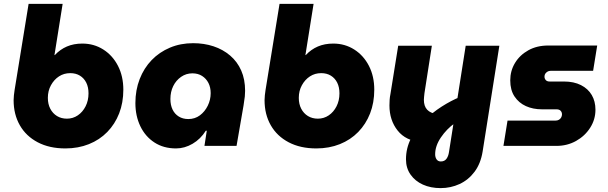

<svg xmlns="http://www.w3.org/2000/svg" viewBox="-20 -750 3124 987"><path d="M316 13Q234 13 174 -18.5Q114 -50 82 -106Q50 -162 50 -235Q50 -247 51.5 -260.5Q53 -274 55 -287L127 -730H302L260 -467H262Q289 -496 324 -511Q359 -526 403 -526Q463 -526 511 -495.5Q559 -465 586.5 -411.5Q614 -358 614 -289Q614 -222 592.5 -167Q571 -112 531.5 -71.5Q492 -31 437 -9Q382 13 316 13ZM324 -140Q355 -140 380 -157Q405 -174 420 -203.5Q435 -233 435 -270Q435 -302 423.5 -325Q412 -348 391 -361Q370 -374 341 -374Q309 -374 283.5 -357.5Q258 -341 242 -312Q226 -283 226 -247Q226 -215 238.5 -191Q251 -167 273 -153.5Q295 -140 324 -140Z M885 13Q821 13 774 -17.5Q727 -48 701.5 -101Q676 -154 676 -220Q676 -287 698 -343.5Q720 -400 759.5 -441Q799 -482 853.5 -505Q908 -528 973 -528Q1029 -528 1077.5 -512Q1126 -496 1163 -464.5Q1200 -433 1220 -387.5Q1240 -342 1240 -283Q1240 -269 1238.5 -254Q1237 -239 1232 -208L1196 0H1031L1043 -78H1038Q1011 -35 970 -11Q929 13 885 13ZM948 -138Q982 -138 1007.5 -157Q1033 -176 1048 -206.5Q1063 -237 1063 -271Q1063 -301 1051.5 -323.5Q1040 -346 1019 -359.5Q998 -373 969 -373Q937 -373 911 -355Q885 -337 870.5 -307.5Q856 -278 856 -241Q856 -210 867 -187Q878 -164 899 -151Q920 -138 948 -138Z M1606 13Q1524 13 1464 -18.5Q1404 -50 1372 -106Q1340 -162 1340 -235Q1340 -247 1341.5 -260.5Q1343 -274 1345 -287L1417 -730H1592L1550 -467H1552Q1579 -496 1614 -511Q1649 -526 1693 -526Q1753 -526 1801 -495.5Q1849 -465 1876.5 -411.5Q1904 -358 1904 -289Q1904 -222 1882.5 -167Q1861 -112 1821.5 -71.5Q1782 -31 1727 -9Q1672 13 1606 13ZM1614 -140Q1645 -140 1670 -157Q1695 -174 1710 -203.5Q1725 -233 1725 -270Q1725 -302 1713.5 -325Q1702 -348 1681 -361Q1660 -374 1631 -374Q1599 -374 1573.5 -357.5Q1548 -341 1532 -312Q1516 -283 1516 -247Q1516 -215 1528.5 -191Q1541 -167 1563 -153.5Q1585 -140 1614 -140Z M2245 217Q2194 217 2154 199Q2114 181 2090.5 147.5Q2067 114 2067 69Q2067 12 2092.5 -38Q2118 -88 2160 -129.5Q2202 -171 2250.5 -202Q2299 -233 2346 -252L2318 -117Q2276 -87 2246.5 -43.5Q2217 0 2217 43Q2217 59 2224.5 69.5Q2232 80 2246 80Q2265 80 2275 66.5Q2285 53 2288 32L2374 -515H2547L2461 29Q2451 91 2419.5 133Q2388 175 2342.5 196Q2297 217 2245 217ZM2145 -20Q2066 -26 2024 -79Q1982 -132 1982 -208Q1982 -222 1983 -237Q1984 -252 1987 -266L2027 -515H2200L2162 -271Q2161 -260 2160 -252Q2159 -244 2159 -237Q2159 -204 2176 -186Q2193 -168 2225 -164Z M2568 0 2589 -130H2835Q2846 -130 2853.5 -134.5Q2861 -139 2865 -146.5Q2869 -154 2869 -162Q2869 -173 2862 -180.5Q2855 -188 2841 -188H2766Q2720 -188 2683.5 -204.5Q2647 -221 2625 -254Q2603 -287 2603 -337Q2603 -386 2627.5 -426.5Q2652 -467 2696 -491.5Q2740 -516 2798 -516H3050L3029 -386H2811Q2801 -386 2794 -381.5Q2787 -377 2783 -371Q2779 -365 2779 -356Q2779 -346 2785.5 -338.5Q2792 -331 2805 -331H2879Q2930 -331 2966.5 -312.5Q3003 -294 3022 -261.5Q3041 -229 3041 -186Q3041 -136 3014 -93.5Q2987 -51 2941.5 -25.5Q2896 0 2840 0Z"/></svg>

Font: MuseoModerno Thin ExtraBold
Style: Italic
Weight: 800
Italic angle: -9°
Version: Version 1.003